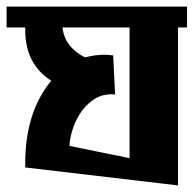

<svg xmlns="http://www.w3.org/2000/svg" viewBox="-22 -564 589 584"><path d="M546.9 -480.5H519.5V0L54.7 -54.7V-66.4Q54.7 -222.7 133.8 -318.4Q54.7 -369.1 54.7 -472.7V-480.5H-2V-543.9H546.9ZM372.1 -83V-480.5H168Q174.8 -420.9 236.3 -389.6Q269.5 -397.5 293.9 -397.5Q301.8 -397.5 308.6 -397Q315.4 -396.5 322.3 -395.5L328.1 -276.4L318.4 -277.3Q285.2 -277.3 260.7 -259.8Q236.3 -242.2 220.7 -217.3Q205.1 -192.4 197.3 -165.5Q189.5 -138.7 189.5 -120.1Z"/></svg>

Font: Shorif Bongobondhu ANSI V2
Style: Regular
Weight: 400
Designer: Shorif Uddin Shishir, Shorif art & Design, e-mail : shorifart@gmail.com, facebook : Shorif2001
Foundry: Lipighor Font Foundry
Version: Designed By Shorif Uddin Shishir | Build By Niladri Shekhar 